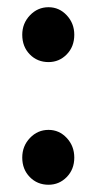

<svg xmlns="http://www.w3.org/2000/svg" viewBox="-20 -505 278 535"><path d="M115.2 -332Q84 -332 63 -353.5Q42 -375 42 -408.2Q42 -439.9 63.5 -462.4Q85 -484.9 115.2 -484.9Q145 -484.9 166 -462.4Q187 -439.9 187 -408.2Q187 -375 166 -353.5Q145 -332 115.2 -332ZM115.2 9.8Q84 9.8 63 -11.7Q42 -33.2 42 -65.9Q42 -98.1 63.5 -120.6Q85 -143.1 115.2 -143.1Q145 -143.1 166 -120.6Q187 -98.1 187 -65.9Q187 -33.2 166 -11.7Q145 9.8 115.2 9.8Z"/></svg>

Font: Sukar
Style: Bold
Weight: 700
Designer: Dario Muhafara - Ghiath Alsory
Foundry: Dario Muhafara - Ghiath Alsory
Version: Version 1.00 March 27, 2016, initial release